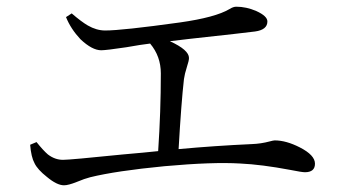

<svg xmlns="http://www.w3.org/2000/svg" viewBox="-20 -649 1010 573"><path d="M171 -96Q150 -96 120 -121Q92 -143 83 -162Q73 -180 70 -217L89 -225Q109 -200 123 -188Q144 -172 168 -172Q189 -172 346 -188Q415 -194 452 -198Q460 -316 460 -430Q460 -481 428 -519Q402 -516 357 -508Q297 -499 282 -499Q255 -499 220 -532Q191 -563 177 -598L194 -609Q223 -584 242 -573Q268 -558 294 -558Q344 -558 517 -582Q623 -597 665 -622Q676 -629 685 -629Q715 -629 745 -616Q778 -601 778 -585Q778 -560 741 -555Q711 -551 546 -533Q505 -528 487 -526Q544 -500 544 -476Q544 -468 538 -450Q531 -428 529 -413Q521 -343 513 -204Q622 -214 732 -219Q759 -220 785 -227Q796 -230 800 -230Q834 -230 875 -209Q920 -186 920 -160.5Q920 -135 890 -135Q881 -135 846 -142Q761 -158 697 -161Q615 -166 471 -153Q326 -139 249 -120Q233 -116 209 -106Q184 -96 171 -96Z"/></svg>

Font: Cactus Classical Serif
Style: Regular
Weight: 400
Designer: Henry Chan (via Glyphwiki)、田海東、宇文滿月
Foundry: Moonlit Owen
Version: Version 1.000